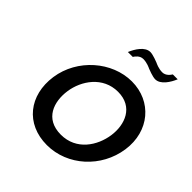

<svg xmlns="http://www.w3.org/2000/svg" viewBox="-268 -1276 1469 1469"><g transform="rotate(45 466.5 -542.0)"><path d="M605.8 -976.9C609.8 -975.2 667.8 -952 696.2 -952C754.1 -952 797.1 -1022.3 818.6 -1074H765.7C757.2 -1060.6 734.6 -1028 697.1 -1028C656 -1028 619.6 -1046.4 614.1 -1049.1C610.1 -1050.8 552.2 -1074 523.8 -1074C465.8 -1074 422.9 -1003.7 401.3 -952H454.3C462.8 -965.4 485.4 -998 522.8 -998C563.9 -998 600.4 -979.6 605.8 -976.9ZM133.5 -413C100.6 -184.5 236.8 -10 466.4 -10C689.1 -10 881.6 -184.8 914.5 -413C947.3 -640.7 797.3 -815 582.4 -815C369.5 -815 166.3 -640.6 133.5 -413ZM286.5 -413C305.3 -543.6 400.2 -684 563.6 -684C728.1 -684 780.3 -543.3 761.5 -413C742.8 -283.2 654 -142 485.5 -142C312.9 -142 267.8 -283.4 286.5 -413Z"/></g></svg>

Font: Hussar Ekologiczny
Style: Regular
Weight: 400
Foundry: Cannot Into Space Fonts
Version: Version 0.97